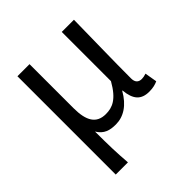

<svg xmlns="http://www.w3.org/2000/svg" viewBox="-199 -685 1026 1026"><g transform="rotate(-45 314.0 -171.5)"><path d="M92.1 199.6H184.3C177.7 114.2 176.6 66 176.2 -41.2C202.1 1.6 237.3 11 282.2 11C340.6 11 393.6 -22.4 433 -92.4H435.4C442 -19.2 471.2 13.4 532.6 13.4C562.5 13.4 581.4 7.4 597.6 0.1L585.8 -69.3C572.1 -64.9 562.4 -62.9 552.4 -62.9C528.6 -62.9 513.2 -75.1 513.2 -105.8C513.2 -237.3 517 -395.7 519.1 -543.4H427V-171.4C376.6 -82.4 332.5 -66 283.3 -66C212.7 -66 183.5 -115 183.5 -210.3V-543.4H92.1Z"/></g></svg>

Font: Source Han Sans JP VF
Style: Regular
Weight: 250
Designer: Ryoko NISHIZUKA 西塚涼子 (kana, bopomofo & ideographs); Paul D. Hunt (Latin, Greek & Cyrillic); Sandoll Communications 산돌커뮤니
Foundry: Adobe
Version: Version 2.004;hotconv 1.0.118;makeotfexe 2.5.65603